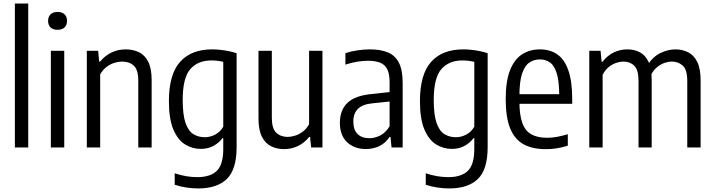

<svg xmlns="http://www.w3.org/2000/svg" viewBox="-20 -828 4013 1078"><path d="M63.5 0V-808H138.5V0Z M265.5 0V-542.6H340.7V0ZM303.1 -660.7Q277.5 -660.7 263.7 -674.1Q250 -687.6 250 -710.5Q250 -733.9 263.7 -747.5Q277.5 -761 303.1 -761Q328.8 -761 342.5 -747.5Q356.3 -733.9 356.3 -710.5Q356.3 -687.6 342.5 -674.1Q328.8 -660.7 303.1 -660.7Z M467.5 0V-542.6H531L536.8 -482.1H541.8Q568.8 -515 605.5 -532.9Q642.2 -550.8 685.7 -550.8Q727 -550.8 760 -534.9Q793.1 -519 812.2 -481.4Q831.4 -443.8 831.4 -379.2V0H756.4V-374.6Q756.4 -436.2 731.4 -459.2Q706.3 -482.3 665.4 -482.3Q645.9 -482.3 623.2 -475.5Q600.4 -468.8 579 -452.9Q557.6 -437.1 542.5 -410.3V0Z M1092.4 230Q1061.1 230 1025.4 224.7Q989.7 219.4 960.9 209.3V144.9Q994.5 156.1 1026.1 161.4Q1057.6 166.6 1087.8 166.6Q1159.9 166.6 1196.7 131.8Q1233.5 96.9 1233.5 8.6V-52.6H1229Q1211.6 -27.8 1180.5 -9.9Q1149.3 8 1106.6 8Q1060.1 8 1019.5 -16.9Q978.8 -41.8 953.6 -100.4Q928.3 -159 928.3 -260.5Q928.3 -410 990.8 -480.4Q1053.3 -550.8 1172.3 -550.8Q1194.9 -550.8 1219.5 -548Q1244.1 -545.2 1267.3 -540.4Q1290.5 -535.5 1308.5 -529V-1.9Q1308.5 123.4 1253.7 176.7Q1198.8 230 1092.4 230ZM1130.2 -57.5Q1160.3 -57.5 1188.8 -72.7Q1217.4 -88 1233.5 -116.9V-480.8Q1220.8 -484 1202.6 -486.4Q1184.4 -488.7 1167.7 -488.7Q1090.3 -488.7 1048.1 -439.4Q1005.8 -390.1 1005.8 -267.9Q1005.8 -182.1 1022 -136.7Q1038.2 -91.3 1066.4 -74.4Q1094.6 -57.5 1130.2 -57.5Z M1575.7 9.3Q1535 9.3 1502.3 -6.8Q1469.6 -22.8 1450.4 -60.6Q1431.3 -98.5 1431.3 -164V-542.6H1506.2V-167.2Q1506.2 -106 1531.3 -82.7Q1556.3 -59.3 1595.2 -59.3Q1613.5 -59.3 1635.9 -66.1Q1658.3 -72.8 1679.5 -88.5Q1700.7 -104.1 1715.4 -130.5V-542.6H1790.4V0H1726.9L1721.1 -59H1716Q1687.9 -24.5 1651.5 -7.6Q1615 9.3 1575.7 9.3Z M2034.2 8.8Q1969.5 8.8 1928.9 -29.5Q1888.3 -67.9 1888.3 -138.2Q1888.3 -210.5 1931.3 -251Q1974.3 -291.5 2066.2 -300.1L2185.7 -313L2196.1 -261L2071.7 -248Q2016.4 -242.8 1990.2 -217.4Q1963.9 -191.9 1963.9 -146.8Q1963.9 -98.3 1987.9 -75.2Q2011.8 -52 2054.7 -52Q2082.6 -52 2113.1 -66.3Q2143.6 -80.6 2167.4 -119V-366.2Q2167.4 -413.2 2154 -439.5Q2140.6 -465.7 2113.7 -476.3Q2086.8 -486.9 2046.2 -486.9Q2019.4 -486.9 1986.1 -481.7Q1952.8 -476.4 1919.4 -465.2V-529.6Q1949.1 -539.7 1986.7 -545.3Q2024.3 -550.8 2057 -550.8Q2117.7 -550.8 2158.7 -533.3Q2199.7 -515.9 2220.3 -474.7Q2240.8 -433.5 2240.8 -363.1V0H2178.4L2172.5 -59.7H2167.5Q2144.9 -24.7 2110.5 -8Q2076 8.8 2034.2 8.8Z M2501.9 230Q2470.6 230 2434.9 224.7Q2399.2 219.4 2370.4 209.3V144.9Q2404 156.1 2435.6 161.4Q2467.1 166.6 2497.3 166.6Q2569.4 166.6 2606.2 131.8Q2643 96.9 2643 8.6V-52.6H2638.5Q2621.1 -27.8 2590 -9.9Q2558.8 8 2516.1 8Q2469.6 8 2429 -16.9Q2388.3 -41.8 2363.1 -100.4Q2337.8 -159 2337.8 -260.5Q2337.8 -410 2400.3 -480.4Q2462.8 -550.8 2581.8 -550.8Q2604.4 -550.8 2629 -548Q2653.6 -545.2 2676.8 -540.4Q2700 -535.5 2718 -529V-1.9Q2718 123.4 2663.2 176.7Q2608.3 230 2501.9 230ZM2539.7 -57.5Q2569.8 -57.5 2598.3 -72.7Q2626.9 -88 2643 -116.9V-480.8Q2630.3 -484 2612.1 -486.4Q2593.9 -488.7 2577.2 -488.7Q2499.8 -488.7 2457.6 -439.4Q2415.3 -390.1 2415.3 -267.9Q2415.3 -182.1 2431.5 -136.7Q2447.7 -91.3 2475.9 -74.4Q2504.1 -57.5 2539.7 -57.5Z M3044.7 9.5Q2969.4 9.5 2919.4 -18.1Q2869.3 -45.7 2844.3 -107.4Q2819.3 -169.1 2819.3 -272.1Q2819.3 -371.7 2843.5 -433.2Q2867.6 -494.7 2910.9 -522.8Q2954.1 -550.8 3011.6 -550.8Q3068.1 -550.8 3108.7 -522.9Q3149.2 -495 3171 -433.3Q3192.7 -371.7 3192.7 -270.5V-245.2H2872.2V-299.1H3132.8L3119.9 -288.1Q3119.9 -369.7 3106.4 -414.6Q3092.8 -459.4 3068.4 -476.9Q3044 -494.4 3011.3 -494.4Q2978.1 -494.4 2952.2 -476.9Q2926.2 -459.4 2911.2 -414.6Q2896.3 -369.7 2896.3 -288.1V-259Q2896.3 -181.1 2913.1 -136.4Q2929.9 -91.8 2964.4 -73.1Q2998.9 -54.4 3052.6 -54.4Q3078.1 -54.4 3106 -59.3Q3133.9 -64.3 3168 -74.4V-10Q3133.8 0.5 3104.1 5Q3074.4 9.5 3044.7 9.5Z M3288.5 0V-542.6H3352L3357.8 -481.4H3362.8Q3391.2 -517.2 3426.8 -534Q3462.5 -550.8 3502.8 -550.8Q3540.7 -550.8 3571.7 -535Q3602.6 -519.1 3620.8 -481.8Q3638.9 -444.4 3638.9 -379.6V0H3565V-373.7Q3565 -435.9 3541 -459.1Q3517 -482.3 3479.7 -482.3Q3462.1 -482.3 3440.6 -475.3Q3419.1 -468.4 3398.6 -452.2Q3378.1 -436 3363.5 -408.1V0ZM3838.7 0V-373.7Q3838.7 -435.9 3813.7 -459.1Q3788.7 -482.3 3751.4 -482.3Q3733.8 -482.3 3711.4 -475Q3689.1 -467.6 3667.6 -449.6Q3646.1 -431.5 3631.2 -399.2L3612.8 -458.7Q3645.6 -509.9 3688.2 -530.4Q3730.9 -550.8 3771.4 -550.8Q3810.8 -550.8 3843.1 -534.8Q3875.5 -518.8 3894.6 -480.7Q3913.7 -442.6 3913.7 -376.5V0Z"/></svg>

Font: Encode Sans Condensed Thin
Style: Regular
Weight: 100
Width: 3
Designer: Multiple Designers
Foundry: Impallari Type
Version: Version 3.002